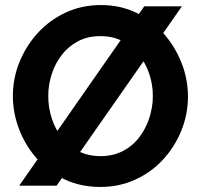

<svg xmlns="http://www.w3.org/2000/svg" viewBox="-20 -735 795 760"><path d="M31 -355Q31 -426 57.5 -490.5Q84 -555 130.5 -605.5Q177 -656 240.5 -685.5Q304 -715 380 -715Q457 -715 520.5 -684Q584 -653 629 -601Q674 -549 699 -485Q724 -421 724 -353Q724 -283 698 -218.5Q672 -154 625.5 -103.5Q579 -53 515.5 -24Q452 5 377 5Q299 5 235.5 -25Q172 -55 126.5 -106.5Q81 -158 56 -222.5Q31 -287 31 -355ZM378 -117Q428 -117 467 -137.5Q506 -158 532 -192.5Q558 -227 571.5 -269.5Q585 -312 585 -355Q585 -401 570.5 -443.5Q556 -486 529.5 -519.5Q503 -553 464.5 -572.5Q426 -592 378 -592Q327 -592 288.5 -571.5Q250 -551 224 -517Q198 -483 184.5 -441Q171 -399 171 -355Q171 -309 185 -266Q199 -223 225.5 -189.5Q252 -156 290.5 -136.5Q329 -117 378 -117ZM700 -710 204 0H56L551 -710Z"/></svg>

Font: YasnoRaleway
Style: Bold
Weight: 700
Designer: Matt McInerney, Pablo Impallari, Rodrigo Fuenzalida
Foundry: Matt McInerney, Pablo Impallari, Rodrigo Fuenzalida
Version: Version 4.026